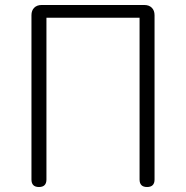

<svg xmlns="http://www.w3.org/2000/svg" viewBox="-20 -749 745 769"><path d="M136 0Q106 0 106 -30V-688Q106 -707 117 -718Q128 -729 147 -729H352H558Q577 -729 588 -718Q599 -707 599 -688V-30Q599 0 569 0Q539 0 539 -30V-678H166V-30Q166 0 136 0Z"/></svg>

Font: GenSenRounded TW L
Style: Regular
Weight: 300
Version: Version 1.501;PS 1;hotconv 16.6.51;makeotf.lib2.5.65220